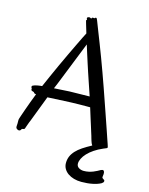

<svg xmlns="http://www.w3.org/2000/svg" viewBox="-131 -775 824 1062"><g transform="rotate(15 281.0 -244.0)"><path d="M532.2 -17.1Q532.2 -13.2 527.3 -11.2Q522.5 -9.3 509.8 -3.9Q482.4 7.8 461.2 22.2Q439.9 36.6 425.5 52Q411.1 67.4 403.6 82.8Q396 98.1 396 111.8Q396 127.4 408.7 135.3Q421.4 143.1 437 143.1Q452.1 143.1 465.3 140.1Q478.5 137.2 489.7 132.8Q501 128.4 510.5 123.3Q520 118.2 527.8 113.8Q529.8 113.3 534.2 111.6Q538.6 109.9 542.2 111.8Q545.9 113.8 547.9 121.3Q549.8 128.9 546.9 146Q545.9 151.9 548.3 154.3Q550.8 156.7 553.7 158.4Q556.6 160.2 559.3 162.1Q562 164.1 562 168Q562 173.3 558.3 177Q554.7 180.7 550.8 183.1Q532.2 193.4 503.7 199.2Q475.1 205.1 439.9 205.1Q417 205.1 397.2 199.5Q377.4 193.8 362.8 183.6Q348.1 173.3 339.6 158.7Q331.1 144 331.1 126Q331.1 105.5 338.4 88.1Q345.7 70.8 360.1 55.2Q374.5 39.6 396.2 25.1Q418 10.7 446.8 -4.9Q443.4 -9.3 440.7 -15.6Q438 -22 435.8 -29.1Q433.6 -36.1 431.6 -43Q429.7 -49.8 428.2 -55.2Q426.8 -59.1 422.6 -72.8Q418.5 -86.4 412.1 -106.4Q405.8 -126.5 397.7 -152.1Q389.6 -177.7 380.9 -206.1Q373.5 -206.1 356.4 -206.1Q339.4 -206.1 318.4 -205.8Q297.4 -205.6 275.4 -204.8Q253.4 -204.1 235.8 -203.1L138.2 -198.2L81.1 -48.8Q79.6 -46.4 76.9 -39.1Q74.2 -31.7 71.3 -23.7Q68.4 -15.6 65.9 -8.5Q63.5 -1.5 63 0Q62 3.9 57.1 4.9Q52.2 5.9 48.8 6.8Q45.9 7.8 43.9 12.2Q42 16.6 38.1 18.1Q34.2 20.5 28.3 18.6Q22.5 16.6 18.1 12.2Q14.2 7.3 15.1 -0.2Q16.1 -7.8 16.1 -16.1Q16.1 -24.4 15.9 -31.7Q15.6 -39.1 18.1 -45.9Q19 -48.8 24.2 -64.2Q29.3 -79.6 37.1 -101.3Q44.9 -123 54.2 -148.7Q63.5 -174.3 73.2 -198.2Q64.5 -198.2 61 -203.1Q58.6 -207 55.2 -207.8Q51.8 -208.5 47.9 -210Q43.9 -210.9 42.5 -214.4Q41 -217.8 42 -220.2Q43 -223.1 40.5 -225.1Q38.1 -227.1 38.1 -233.9Q38.1 -236.8 42.7 -239.5Q47.4 -242.2 54.2 -244.1Q61 -246.1 69.6 -247.6Q78.1 -249 85.9 -250Q87.4 -250 89.6 -250Q91.8 -250 94.2 -251Q106.9 -280.3 122.3 -314.9Q137.7 -349.6 154.1 -385.3Q170.4 -420.9 186.8 -455.3Q203.1 -489.7 216.8 -518.1Q230.5 -546.4 240.5 -566.9Q250.5 -587.4 254.9 -595.2Q246.1 -624.5 240.5 -643.1Q234.9 -661.6 234.9 -663.1Q234.4 -664.1 234.9 -665Q235.8 -667.5 238.8 -668Q236.8 -671.9 236.3 -674.6Q235.8 -677.2 235.8 -678.7Q235.8 -680.7 236.8 -681.2Q238.3 -683.6 242.4 -684.8Q246.6 -686 249 -686Q249.5 -686 251.5 -685.5Q254.4 -684.6 259.8 -681.2Q260.3 -683.6 261 -684.6Q261.7 -685.5 262.7 -686.5L264.2 -688Q266.6 -689.5 269.5 -688.7Q272.5 -688 274.9 -688Q277.8 -688 279.1 -690.4Q280.3 -692.9 284.2 -692.9Q289.6 -692.9 293.9 -679.2Q294.9 -676.8 301 -660.9Q307.1 -645 317.1 -619.4Q327.1 -593.8 340.3 -560.1Q353.5 -526.4 367.7 -488.5Q381.8 -450.7 396.5 -410.4Q411.1 -370.1 424.8 -331.1Q452.6 -251.5 471.4 -196.8Q490.2 -142.1 502.2 -107.4Q514.2 -72.8 519.8 -55.7Q525.4 -38.6 526.9 -35.2Q529.3 -27.3 530.8 -22.9Q532.2 -18.6 532.2 -17.1ZM334 -348.1Q327.1 -367.7 319.6 -390.9Q312 -414.1 304 -438.7Q295.9 -463.4 288.1 -488.5Q280.3 -513.7 272.9 -537.1L173.8 -288.1L160.2 -255.9L248 -261.2Q260.7 -261.2 277.8 -261.7Q307.1 -262.2 362.8 -263.2Z"/></g></svg>

Font: Oregano
Style: Regular
Weight: 400
Version: Version 1.000